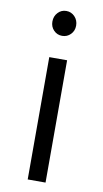

<svg xmlns="http://www.w3.org/2000/svg" viewBox="-85 -772 436 813"><g transform="rotate(10 133.5 -365.5)"><path d="M184.1 -676.8Q184.1 -654.3 169.2 -639.2Q154.3 -624 132.8 -624Q111.3 -624 96.7 -639.2Q82 -654.3 82 -676.8Q82 -699.7 96.7 -715.3Q111.3 -731 132.8 -731Q154.3 -731 169.2 -715.3Q184.1 -699.7 184.1 -676.8ZM95.2 -525.9H171.9V0H95.2Z"/></g></svg>

Font: Montserrat-Arabic Light
Style: Regular
Weight: 300
Designer: Mohamed Gaber
Foundry: Kief Type Foundry
Version: Version 5.008;PS 005.008;hotconv 1.0.88;makeotf.lib2.5.64775